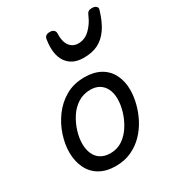

<svg xmlns="http://www.w3.org/2000/svg" viewBox="-202 -971 1023 1114"><g transform="rotate(-30 309.0 -414.0)"><path d="M247 19Q184 19 140 -6.5Q96 -32 73.5 -78.5Q51 -125 51 -184Q51 -238 70 -296.5Q89 -355 126 -405.5Q163 -456 217.5 -487.5Q272 -519 345 -519Q407 -519 450.5 -494.5Q494 -470 516.5 -425.5Q539 -381 539 -323Q539 -282 527.5 -235Q516 -188 493 -143Q470 -98 435 -61.5Q400 -25 353 -3Q306 19 247 19ZM256 -61Q303 -61 338.5 -85.5Q374 -110 398.5 -149Q423 -188 436 -231.5Q449 -275 449 -314Q449 -354 435 -382Q421 -410 396.5 -424.5Q372 -439 338 -439Q290 -439 253 -415Q216 -391 191.5 -352.5Q167 -314 154 -271Q141 -228 141 -190Q141 -150 155 -120.5Q169 -91 195 -76Q221 -61 256 -61ZM400 -618Q323 -618 286.5 -670.5Q250 -723 265 -819Q267 -833 276 -840Q285 -847 302 -847Q319 -847 328 -839Q337 -831 337 -819Q334 -765 355 -735.5Q376 -706 414 -706Q458 -706 491.5 -739Q525 -772 543 -815Q550 -833 558.5 -839Q567 -845 582 -845Q602 -845 611.5 -836Q621 -827 616 -813Q595 -742 565 -699.5Q535 -657 495 -637.5Q455 -618 400 -618Z"/></g></svg>

Font: Playwrite AU SA
Style: Regular
Weight: 400
Designer: Veronika Burian, José Scaglione
Foundry: TypeTogether
Version: Version 1.002